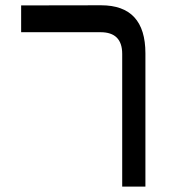

<svg xmlns="http://www.w3.org/2000/svg" viewBox="-20 -695 679 713"><path d="M58.5 -674.9 355.4 -675.4Q520 -675.4 520 -496.9V-2.1H433.8V-494.9Q433.8 -575.4 353.3 -575.4H58.5Z"/></svg>

Font: Fira Code
Style: Regular
Weight: 400
Designer: Carrois Corporate, Edenspiekermann AG, Nikita Prokopov
Foundry: Carrois Corporate, Edenspiekermann AG, Nikita Prokopov
Version: Version 5.002